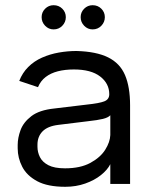

<svg xmlns="http://www.w3.org/2000/svg" viewBox="-20 -707 584 738"><path d="M54 -396Q66 -427 88.5 -449.5Q111 -472 141.5 -485.5Q172 -499 206 -505Q240 -511 274 -511Q350 -509 395.5 -486.5Q441 -464 460.5 -418.5Q480 -373 480 -302V0H404V-76Q393 -54 368 -34Q343 -14 307.5 -1.5Q272 11 231 11Q163 11 123 -10.5Q83 -32 65.5 -66Q48 -100 48 -137V-150Q48 -177 59 -207Q70 -237 100.5 -260.5Q131 -284 189 -290L314 -305Q362 -310 381 -317.5Q400 -325 400 -345Q400 -386 365 -413Q330 -440 264 -440Q230 -440 202.5 -433Q175 -426 155.5 -411Q136 -396 126 -372ZM124 -151V-143Q124 -122 133.5 -103Q143 -84 166 -72Q189 -60 230 -60Q289 -60 327.5 -81Q366 -102 384.5 -131.5Q403 -161 404 -188Q404 -206 404 -229Q404 -252 404 -264Q396 -255 375.5 -250Q355 -245 318 -241L204 -227Q163 -222 143.5 -202Q124 -182 124 -151ZM186 -594Q167 -594 153.5 -608Q140 -622 140 -641Q140 -660 153.5 -673.5Q167 -687 186 -687Q206 -687 219.5 -673.5Q233 -660 233 -641Q233 -622 219.5 -608Q206 -594 186 -594ZM336 -594Q317 -594 303.5 -608Q290 -622 290 -641Q290 -660 303.5 -673.5Q317 -687 336 -687Q356 -687 369.5 -673.5Q383 -660 383 -641Q383 -622 369.5 -608Q356 -594 336 -594Z"/></svg>

Font: Nata Sans
Style: Regular
Weight: 400
Designer: Daniel Uzquiano Cruz
Version: Version 1.001